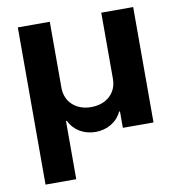

<svg xmlns="http://www.w3.org/2000/svg" viewBox="-83 -620 832 894"><g transform="rotate(-10 333.5 -173.5)"><path d="M60.4 197.8H205.6V-77.4H209.9C231.9 -30.2 278.8 -3.2 333.1 -3.2C387.8 -3.2 434.7 -30.2 456.7 -77.4H460.9V0H605.8V-545.5H454.9V-232.2C454.9 -166.5 405.9 -120.7 333.1 -120.7C261 -120.7 212 -166.5 211.6 -232.2V-545.5H60.4Z"/></g></svg>

Font: Karasuma Gothic
Style: Bold
Weight: 700
Designer: Rasmus Andersson / Ryoko Nishizuka
Foundry: Genbu
Version: Version 1.00